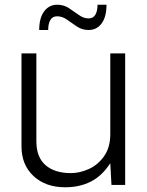

<svg xmlns="http://www.w3.org/2000/svg" viewBox="-20 -783 621 813"><path d="M256 10Q173 10 122 -37.5Q71 -85 71 -163V-557H134V-185Q134 -117 173 -83.5Q212 -50 280 -50Q318 -50 356.5 -67.5Q395 -85 421 -122Q447 -159 447 -215V-557H510V0H452L447 -92Q412 -38 364.5 -14Q317 10 256 10ZM146 -656Q146 -707 167 -735Q188 -763 222 -763Q250 -763 272 -748.5Q294 -734 314 -719.5Q334 -705 355 -705Q375 -705 384 -721Q393 -737 393 -763H431Q431 -712 410.5 -684Q390 -656 355 -656Q328 -656 306 -670.5Q284 -685 264 -699.5Q244 -714 222 -714Q202 -714 193 -698Q184 -682 184 -656Z"/></svg>

Font: BDO Grotesk Light
Style: Regular
Weight: 300
Designer: Deni Anggara
Foundry: Lokal Container
Version: Version 2.000